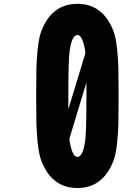

<svg xmlns="http://www.w3.org/2000/svg" viewBox="-20 -948 707 980"><path d="M559.9 -787.1Q571.6 -755.2 577.5 -699.2Q583.3 -643.2 584.3 -597.3Q585.3 -551.4 585.3 -458.3Q585.3 -365.2 584.3 -319.3Q583.3 -273.4 577.5 -217.4Q571.6 -161.5 559.9 -129.6Q506.5 11.7 375 11.7Q243.5 11.7 190.1 -129.6Q178.4 -161.5 172.5 -217.4Q166.7 -273.4 165.7 -319.3Q164.7 -365.2 164.7 -458.3Q164.7 -551.4 165.7 -597.3Q166.7 -643.2 172.5 -699.2Q178.4 -755.2 190.1 -787.1Q243.5 -928.4 375 -928.4Q506.5 -928.4 559.9 -787.1ZM375 -769.5Q347 -769.5 335.3 -687.5Q328.8 -643.9 328.8 -458.3V-390L416 -677.1Q411.5 -715.5 401 -742.5Q390.6 -769.5 375 -769.5ZM334 -239.6Q338.5 -201.2 349 -174.2Q359.4 -147.1 375 -147.1Q403 -147.1 414.7 -229.2Q421.2 -272.8 421.2 -458.3V-526.7Z"/></svg>

Font: TypoPRO Monoid
Style: Bold
Weight: 700
Width: 4
Monospace: yes
Designer: Andreas Larsen (@larsenwork)
Version: Version 0.61